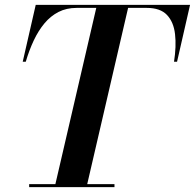

<svg xmlns="http://www.w3.org/2000/svg" viewBox="-20 -770 802 790"><path d="M205 0 379 -750H510L336 0ZM100 0V-12.5H451V0ZM73.5 -516 127 -750H762L708.5 -516H696Q706 -579.5 700.2 -629.5Q694.5 -679.5 667 -708.5Q639.5 -737.5 584 -737.5H295Q253.5 -737.5 220.8 -720.8Q188 -704 163 -674Q138 -644 119 -603.8Q100 -563.5 86 -516Z"/></svg>

Font: Bodoni Moda 18pt SemiBold
Style: Italic
Weight: 600
Italic angle: -13°
Designer: Owen Earl
Foundry: indestructible type
Version: Version 2.005